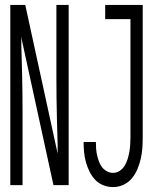

<svg xmlns="http://www.w3.org/2000/svg" viewBox="-20 -755 640 783"><path d="M441 8Q421 8 401.5 0.5Q382 -7 368 -22Q354 -37 345 -55.5Q336 -74 330.5 -93.5Q325 -113 323 -133.5Q321 -154 321 -174Q321 -175 321 -175.5Q321 -176 321 -176H371Q371 -176 371 -175.5Q371 -175 371 -175Q371 -161 372 -148Q373 -135 376 -122Q379 -109 383.5 -96.5Q388 -84 396 -73.5Q404 -63 416 -56.5Q428 -50 441 -50Q456 -50 468.5 -58.5Q481 -67 488.5 -79.5Q496 -92 500.5 -106.5Q505 -121 507.5 -135.5Q510 -150 511 -165Q512 -180 512 -195V-677H409V-735H562V-195Q562 -173 560.5 -151Q559 -129 554 -107.5Q549 -86 540.5 -65.5Q532 -45 518 -28Q504 -11 483.5 -1.5Q463 8 441 8ZM22 0V-735H83L215 -129Q215 -138 215 -147Q215 -156 215 -165L212 -276Q211 -317 210.5 -358.5Q210 -400 210 -441V-735H260V0H198L66 -606Q67 -597 67 -588Q67 -579 67 -570L70 -459Q71 -418 71.5 -376.5Q72 -335 72 -294V0Z"/></svg>

Font: Iosevka Custom Light Extended
Style: Regular
Weight: 300
Width: 7
Monospace: yes
Designer: Belleve Invis
Foundry: Belleve Invis
Version: Version 11.2.4; ttfautohint (v1.8.4)